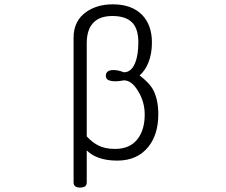

<svg xmlns="http://www.w3.org/2000/svg" viewBox="-20 -722 1040 883"><path d="M318.4 117.2Q318.4 140.6 348.6 140.6Q378.9 140.6 378.9 117.2V-30.3Q401.4 -7.8 432.6 2.9Q467.8 16.6 519.5 16.6Q612.3 16.6 663.1 -47.9Q708 -104.5 708 -196.3Q708 -269.5 680.7 -315.4Q663.1 -343.8 622.1 -375Q648.4 -398.4 662.1 -433.6Q678.7 -473.6 678.7 -526.4Q678.7 -607.4 632.8 -654.3Q585 -702.1 499 -702.1Q427.7 -702.1 377.9 -668Q318.4 -627 318.4 -548.8ZM378.9 -523.4Q378.9 -590.8 414.1 -622.1Q443.4 -648.4 497.1 -648.4Q561.5 -648.4 590.8 -615.2Q616.2 -585.9 616.2 -527.3Q616.2 -468.8 601.6 -432.6Q584 -389.6 549.8 -389.6Q517.6 -402.3 493.2 -399.4Q466.8 -396.5 466.8 -373Q466.8 -353.5 492.2 -349.6Q514.6 -345.7 549.8 -352.5Q585.9 -352.5 615.2 -302.7Q645.5 -253.9 645.5 -195.3Q645.5 -127.9 615.2 -85.9Q580.1 -37.1 508.8 -37.1Q462.9 -37.1 430.7 -53.7Q404.3 -67.4 378.9 -94.7Z"/></svg>

Font: GulimChe
Style: Regular
Weight: 400
Monospace: yes
Version: Version 2.21